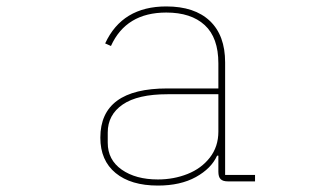

<svg xmlns="http://www.w3.org/2000/svg" viewBox="-20 -564 1040 597"><path d="M292 -136Q292 -289 500 -289H659V-367Q659 -447 616.5 -486Q574 -525 497 -525Q372 -525 325 -421L307 -429Q360 -544 497 -544Q585 -544 632.5 -499Q680 -454 680 -370V-20H773V0H689Q673 0 666 -7Q659 -14 659 -30V-80H655Q637 -40 589 -13.5Q541 13 471 13Q387 13 339.5 -26Q292 -65 292 -136ZM659 -155V-271H501Q408 -271 361.5 -239Q315 -207 315 -152V-120Q315 -67 358.5 -36.5Q402 -6 471 -6Q520 -6 563 -23Q606 -40 632.5 -74Q659 -108 659 -155Z"/></svg>

Font: IBM Plex Sans JP Thin
Style: Regular
Weight: 100
Designer: Mike Abbink; Paul van der Laan; Pieter van Rosmalen; Wujin Sim; Yejin Wi; Jinhee Kim; Boomi Park; Yona Kim; Kichan Ma
Foundry: Sandoll Inc.
Version: Version 1.001